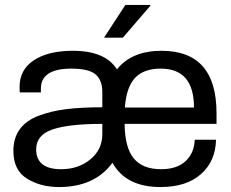

<svg xmlns="http://www.w3.org/2000/svg" viewBox="-20 -743 934 775"><path d="M400 -591 486 -723H586L587 -720L476 -591ZM218 12Q144 12 89 -22Q34 -56 34 -134Q34 -186 60 -221.5Q86 -257 136.5 -276Q187 -295 248 -302.5Q309 -310 393 -310V-372Q393 -419 366 -442.5Q339 -466 268 -466Q145 -466 145 -385V-370H60Q59 -376 59 -392Q59 -462 117 -500Q175 -538 274 -538Q405 -538 452 -463Q512 -538 632 -538Q854 -538 854 -286V-243H483Q484 -147 520 -103.5Q556 -60 630 -60Q694 -60 729 -92.5Q764 -125 766 -179H852Q850 -92 791 -40Q732 12 628 12Q488 12 434 -86Q362 12 218 12ZM484 -309H763Q763 -466 629 -466Q560 -466 525 -428.5Q490 -391 484 -309ZM227 -60Q296 -60 344.5 -99.5Q393 -139 393 -202V-243Q258 -243 192 -220.5Q126 -198 126 -140Q126 -60 227 -60Z"/></svg>

Font: Archivo
Style: Regular
Weight: 400
Designer: Hector Gatti
Foundry: Omnibus-Type
Version: Version 2.001